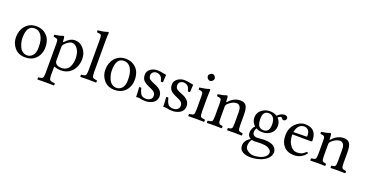

<svg xmlns="http://www.w3.org/2000/svg" viewBox="-39 -1528 4949 2597"><g transform="rotate(20 2435.5 -230.0)"><path d="M41 -205.1Q41 -304.2 96.2 -369.1Q155.8 -439 252.9 -439Q324.7 -439 374.3 -403.6Q423.8 -368.2 443.4 -319.1Q462.9 -270 462.9 -213.9Q462.9 -109.4 397.9 -45.9Q340.8 10.3 251 9.8Q150.9 9.8 95.9 -55.2Q41 -120.1 41 -205.1ZM237.8 -403.8Q127 -403.8 127 -228Q127 -195.8 134.5 -162.8Q142.1 -129.9 157 -97.9Q171.9 -65.9 200 -45.4Q228 -24.9 265.1 -24.9Q309.1 -24.9 343 -61Q377 -97.2 377 -182.1Q377 -289.1 339.8 -346.4Q302.7 -403.8 237.8 -403.8Z M678.7 -331.1Q662.6 -311 663.1 -287.1V-105Q663.1 -78.6 667.2 -68.8Q671.4 -59.1 687 -44.9Q710.4 -23.9 757.8 -23.9Q797.9 -23.9 826.9 -40.5Q856 -57.1 870.8 -85.4Q885.7 -113.8 892.3 -143.8Q898.9 -173.8 898.9 -208Q898.9 -290 864.5 -341.6Q830.1 -393.1 779.8 -393.1Q758.8 -393.1 728.8 -374.5Q698.7 -356 678.7 -331.1ZM659.7 -368.2Q660.6 -353 670.9 -363.8Q737.8 -439 808.1 -439Q883.3 -439 934.1 -377.9Q984.9 -316.9 984.9 -234.9Q984.9 -117.7 911.1 -45.9Q852.1 10.3 763.7 9.8Q714.8 9.8 676.8 -5.4Q668.9 -9.3 666 -8.3Q663.1 -7.3 663.1 2V109.9Q663.1 169.9 676.5 184.1Q689.9 198.2 745.1 201.2Q750 206.1 750 218Q750 230 745.1 233.9Q679.2 231.9 624 231.9Q582 231.9 511.7 233.9Q507.8 230 507.8 218Q507.8 206.1 511.7 201.2Q558.6 199.2 571.3 184.6Q584 169.9 584 109.9V-316.9Q584 -358.9 572.5 -369.9Q561 -380.9 519 -384.8Q513.2 -401.9 517.1 -413.1Q591.3 -422.9 640.1 -441.9Q647.9 -441.9 651.9 -434.1Q656.7 -422.4 659.7 -368.2Z M1117.7 -122.1V-559.1Q1117.7 -614.3 1107.7 -626.2Q1097.7 -638.2 1053.2 -641.1Q1042 -652.3 1047.4 -670.9Q1136.2 -677.7 1187.5 -698.2Q1200.7 -698.2 1200.7 -688Q1196.8 -647.9 1196.3 -583V-122.1Q1196.3 -62 1209 -47.6Q1221.7 -33.2 1268.6 -30.8Q1272.5 -25.9 1272.5 -13.9Q1272.5 -2 1268.6 2Q1202.6 0 1157.2 0Q1115.2 0 1045.4 2Q1040.5 -2 1040.5 -13.9Q1040.5 -25.9 1045.4 -30.8Q1092.3 -32.7 1105 -47.4Q1117.7 -62 1117.7 -122.1Z M1327.1 -205.1Q1327.1 -304.2 1382.3 -369.1Q1441.9 -439 1539.1 -439Q1610.8 -439 1660.4 -403.6Q1710 -368.2 1729.5 -319.1Q1749 -270 1749 -213.9Q1749 -109.4 1684.1 -45.9Q1627 10.3 1537.1 9.8Q1437 9.8 1382.1 -55.2Q1327.1 -120.1 1327.1 -205.1ZM1523.9 -403.8Q1413.1 -403.8 1413.1 -228Q1413.1 -195.8 1420.7 -162.8Q1428.2 -129.9 1443.1 -97.9Q1458 -65.9 1486.1 -45.4Q1514.2 -24.9 1551.3 -24.9Q1595.2 -24.9 1629.2 -61Q1663.1 -97.2 1663.1 -182.1Q1663.1 -289.1 1626 -346.4Q1588.9 -403.8 1523.9 -403.8Z M1837.9 -138.2Q1842.8 -143.1 1853.5 -143.1Q1864.3 -143.1 1869.1 -139.2Q1885.3 -71.3 1908.2 -47.1Q1931.2 -22.9 1979 -22.9Q2011.2 -22.9 2037.6 -41Q2064 -59.1 2064 -92.8Q2064 -126 2043.5 -146Q2022.9 -166 1961.9 -190.9Q1901.9 -215.8 1877 -244.9Q1852.1 -273.9 1852.1 -327.1Q1852.1 -374 1894 -406.5Q1936 -439 1993.2 -439Q2016.1 -439 2040 -435.5Q2064 -432.1 2090.6 -426.5Q2117.2 -420.9 2124 -419.9Q2122.1 -366.7 2118.2 -314Q2113.3 -309.1 2102.1 -309.1Q2090.8 -309.1 2085.9 -313Q2081.1 -342.8 2069.6 -362.8Q2058.1 -382.8 2042.5 -391.4Q2026.9 -399.9 2015.4 -402.8Q2003.9 -405.8 1993.2 -405.8Q1966.3 -405.8 1944.6 -388.4Q1922.9 -371.1 1922.9 -341.8Q1922.9 -304.2 1945.6 -286.9Q1968.3 -269.5 2022.9 -249Q2140.1 -205.6 2140.1 -116.2Q2140.1 -81.1 2123.5 -54.9Q2106.9 -28.8 2081.1 -15.4Q2055.2 -2 2030 3.9Q2004.9 9.8 1981 9.8Q1932.1 9.8 1890.1 -1Q1883.3 -2.9 1870.1 -2.9Q1860.4 -2.9 1845.2 0Q1844.7 -52.2 1837.9 -138.2Z M2227.5 -138.2Q2232.4 -143.1 2243.2 -143.1Q2253.9 -143.1 2258.8 -139.2Q2274.9 -71.3 2297.9 -47.1Q2320.8 -22.9 2368.7 -22.9Q2400.9 -22.9 2427.2 -41Q2453.6 -59.1 2453.6 -92.8Q2453.6 -126 2433.1 -146Q2412.6 -166 2351.6 -190.9Q2291.5 -215.8 2266.6 -244.9Q2241.7 -273.9 2241.7 -327.1Q2241.7 -374 2283.7 -406.5Q2325.7 -439 2382.8 -439Q2405.8 -439 2429.7 -435.5Q2453.6 -432.1 2480.2 -426.5Q2506.8 -420.9 2513.7 -419.9Q2511.7 -366.7 2507.8 -314Q2502.9 -309.1 2491.7 -309.1Q2480.5 -309.1 2475.6 -313Q2470.7 -342.8 2459.2 -362.8Q2447.8 -382.8 2432.1 -391.4Q2416.5 -399.9 2405 -402.8Q2393.6 -405.8 2382.8 -405.8Q2356 -405.8 2334.2 -388.4Q2312.5 -371.1 2312.5 -341.8Q2312.5 -304.2 2335.2 -286.9Q2357.9 -269.5 2412.6 -249Q2529.8 -205.6 2529.8 -116.2Q2529.8 -81.1 2513.2 -54.9Q2496.6 -28.8 2470.7 -15.4Q2444.8 -2 2419.7 3.9Q2394.5 9.8 2370.6 9.8Q2321.8 9.8 2279.8 -1Q2272.9 -2.9 2259.8 -2.9Q2250 -2.9 2234.9 0Q2234.4 -52.2 2227.5 -138.2Z M2659.2 -599.1Q2659.2 -617.2 2676.3 -632.1Q2693.4 -647 2711.4 -647Q2730.5 -647 2744.9 -630.4Q2759.3 -613.8 2759.3 -595.2Q2759.3 -578.1 2743.4 -562.5Q2727.5 -546.9 2707.5 -546.9Q2689.5 -546.9 2674.3 -563.5Q2659.2 -580.1 2659.2 -599.1ZM2750.5 -122.1Q2750.5 -62 2762.5 -48.1Q2774.4 -34.2 2822.3 -30.8Q2827.1 -25.9 2827.1 -13.9Q2827.1 -2 2822.3 2Q2756.3 0 2711.4 0Q2665.5 0 2599.1 2Q2595.2 -2 2595.2 -13.9Q2595.2 -25.9 2599.1 -30.8Q2647 -34.7 2659.2 -48.3Q2671.4 -62 2671.4 -122.1V-316.9Q2671.4 -358.9 2659.9 -369.9Q2648.4 -380.9 2606.4 -384.8Q2600.6 -401.9 2604.5 -413.1Q2697.3 -425.3 2741.2 -441.9Q2754.4 -441.9 2754.4 -435.1Q2750.5 -371.1 2750.5 -321.3Z M3024.4 -357.9Q3095.2 -439 3188.5 -439Q3245.6 -439 3271.5 -404.8Q3298.3 -368.7 3298.3 -271V-122.1Q3298.3 -63 3309.8 -49.1Q3321.3 -35.2 3365.2 -30.8Q3369.1 -25.9 3369.1 -13.9Q3369.1 -2 3365.2 2Q3305.2 0 3259.3 0Q3217.3 0 3157.2 2Q3153.3 -2.9 3153.3 -14.9Q3153.3 -26.9 3157.2 -30.8Q3198.2 -34.7 3208.7 -48.8Q3219.2 -63 3219.2 -122.1V-273.9Q3219.2 -327.1 3207.5 -351.1Q3188.5 -387.2 3154.3 -387.2Q3093.3 -387.2 3032.2 -328.1Q3015.1 -309.1 3015.1 -286.1V-122.1Q3015.1 -63 3025.6 -49.1Q3036.1 -35.2 3076.2 -30.8Q3080.1 -25.9 3080.3 -13.9Q3080.6 -2 3076.2 2Q3016.1 0 2976.6 0Q2926.8 0 2866.2 2Q2862.3 -2 2862.3 -13.9Q2862.3 -25.9 2866.2 -30.8Q2913.1 -34.7 2924.8 -48.3Q2936.5 -62 2936.5 -122.1V-316.9Q2936.5 -358.9 2925 -369.9Q2913.6 -380.9 2871.1 -384.8Q2865.2 -401.9 2869.1 -413.1Q2943.4 -422.9 2992.2 -441.9Q3000 -441.9 3004.4 -434.1Q3010.3 -421.9 3012.2 -357.9Q3012.2 -344.7 3024.4 -357.9Z M3701.2 -278.8Q3701.2 -340.8 3676.3 -374.5Q3651.4 -408.2 3604.5 -408.2Q3524.4 -408.2 3524.4 -301.8Q3524.4 -273.9 3527.3 -253.4Q3530.3 -232.9 3539.3 -211.4Q3548.3 -189.9 3567.9 -178.5Q3587.4 -167 3617.2 -167Q3701.2 -167 3701.2 -278.8ZM3514.2 9.8Q3483.4 46.9 3483.4 104Q3483.4 148.9 3525.4 175Q3567.4 201.2 3603.5 201.2Q3650.4 201.2 3694.3 189Q3738.3 176.8 3768.8 150.9Q3799.3 125 3799.3 90.8Q3799.3 71.8 3788.3 58.8Q3777.3 45.9 3748.5 28.8Q3717.8 11.7 3627.4 12.2Q3622.6 12.2 3597.4 13.7Q3572.3 15.1 3554.2 15.1Q3532.2 14.6 3514.2 9.8ZM3826.2 -387.2Q3807.1 -387.2 3798.3 -404.8Q3790.5 -417 3778.3 -417Q3769.5 -417 3756.8 -408.9Q3744.1 -400.9 3738.3 -393.1Q3781.2 -349.1 3781.2 -289.1Q3781.2 -219.2 3731.7 -177.7Q3682.1 -136.2 3612.3 -136.2Q3557.1 -136.2 3521.5 -157.2Q3503.4 -132.3 3503.4 -99.1Q3503.4 -70.3 3522.5 -56.2Q3541.5 -42 3567.4 -42L3597.2 -43.9Q3637.2 -48.8 3664.6 -48.8Q3770.5 -48.8 3810.5 -16.1Q3854.5 20 3854.5 64.9Q3854.5 116.7 3812 157.5Q3769.5 198.2 3705.8 218Q3642.1 237.8 3573.2 237.8Q3506.3 237.8 3460.4 210.9Q3414.6 184.1 3414.6 124Q3414.6 52.2 3496.1 2.9Q3450.2 -20 3450.2 -74.2Q3450.2 -101.1 3462.2 -129.6Q3474.1 -158.2 3494.1 -174.8Q3442.4 -224.6 3442.4 -287.1Q3442.4 -354 3493.4 -396.5Q3544.4 -439 3613.3 -439Q3675.3 -439 3717.3 -411.1Q3735.4 -435.1 3765.4 -448.5Q3795.4 -461.9 3817.4 -461.9Q3837.4 -461.9 3850.3 -451.4Q3863.3 -440.9 3863.3 -424.8Q3863.3 -409.7 3851.8 -398.4Q3840.3 -387.2 3826.2 -387.2Z M4006.3 -282.2 4187.5 -285.2Q4202.6 -285.2 4202.1 -298.8Q4202.1 -356 4177.7 -379.9Q4153.3 -403.8 4119.1 -403.8Q4106 -403.8 4093.3 -400.4Q4080.6 -397 4062 -386Q4043.5 -375 4028.3 -348.1Q4013.2 -321.3 4006.3 -282.2ZM4268.6 -92.8Q4285.6 -91.8 4289.6 -77.1Q4222.7 9.8 4119.1 9.8Q4020 9.8 3966.3 -54.2Q3919.4 -108.4 3919.4 -202.1Q3919.4 -308.1 3982.9 -372.6Q4046.4 -437 4119.1 -437Q4288.1 -437 4288.1 -263.2Q4288.1 -246.1 4269.5 -246.1L4003.4 -248Q4003.4 -164.1 4035.2 -110.8Q4079.1 -39.1 4144.5 -39.1Q4186.5 -39.1 4213.1 -51Q4239.7 -63 4268.6 -92.8Z M4513.2 -357.9Q4584 -439 4677.2 -439Q4734.4 -439 4760.3 -404.8Q4787.1 -368.7 4787.1 -271V-122.1Q4787.1 -63 4798.6 -49.1Q4810.1 -35.2 4854 -30.8Q4857.9 -25.9 4857.9 -13.9Q4857.9 -2 4854 2Q4793.9 0 4748 0Q4706.1 0 4646 2Q4642.1 -2.9 4642.1 -14.9Q4642.1 -26.9 4646 -30.8Q4687 -34.7 4697.5 -48.8Q4708 -63 4708 -122.1V-273.9Q4708 -327.1 4696.3 -351.1Q4677.2 -387.2 4643.1 -387.2Q4582 -387.2 4521 -328.1Q4503.9 -309.1 4503.9 -286.1V-122.1Q4503.9 -63 4514.4 -49.1Q4524.9 -35.2 4564.9 -30.8Q4568.8 -25.9 4569.1 -13.9Q4569.3 -2 4564.9 2Q4504.9 0 4465.3 0Q4415.5 0 4355 2Q4351.1 -2 4351.1 -13.9Q4351.1 -25.9 4355 -30.8Q4401.9 -34.7 4413.6 -48.3Q4425.3 -62 4425.3 -122.1V-316.9Q4425.3 -358.9 4413.8 -369.9Q4402.3 -380.9 4359.9 -384.8Q4354 -401.9 4357.9 -413.1Q4432.1 -422.9 4481 -441.9Q4488.8 -441.9 4493.2 -434.1Q4499 -421.9 4501 -357.9Q4501 -344.7 4513.2 -357.9Z"/></g></svg>

Font: Linux Libertine
Style: Regular
Weight: 400
Designer: Philipp H. Poll
Foundry: Philipp H. Poll
Version: Version 5.3.0 ; ttfautohint (v0.9)